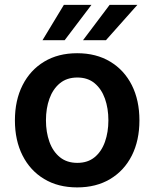

<svg xmlns="http://www.w3.org/2000/svg" viewBox="-20 -776 648 806"><path d="M304 10.7Q224.1 10.7 165.5 -24.5Q106.9 -59.7 74.8 -123Q42.6 -186.4 42.6 -270.6Q42.6 -355.1 74.8 -418.5Q106.9 -481.9 165.5 -517.2Q224.1 -552.6 304 -552.6Q383.9 -552.6 442.6 -517.2Q501.4 -481.9 533.4 -418.5Q565.3 -355.1 565.3 -270.6Q565.3 -186.4 533.4 -123Q501.4 -59.7 442.6 -24.5Q383.9 10.7 304 10.7ZM304.7 -92.3Q348.4 -92.3 377.3 -116.1Q406.2 -139.9 420.6 -180.6Q435 -221.2 435 -271Q435 -321 420.6 -361.7Q406.2 -402.3 377.3 -426.5Q348.4 -450.6 304.7 -450.6Q260.7 -450.6 231.4 -426.5Q202.1 -402.3 187.5 -361.7Q172.9 -321 172.9 -271Q172.9 -221.2 187.5 -180.6Q202.1 -139.9 231.4 -116.1Q260.7 -92.3 304.7 -92.3ZM328.5 -607.2 440.3 -755.7H556.8L424.7 -607.2ZM158.4 -607.2 248.2 -755.7H364L251.4 -607.2Z"/></svg>

Font: Inter UI Semi Bold
Style: Regular
Weight: 600
Designer: Rasmus Andersson
Foundry: rsms
Version: 3.2;8d6f07862